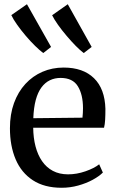

<svg xmlns="http://www.w3.org/2000/svg" viewBox="-20 -877 546 908"><path d="M271.5 11Q190 11 135.5 -24.5Q81 -60 54 -123.5Q27 -187 27 -270.5Q27 -336.5 46.2 -389.5Q65.5 -442.5 100 -480Q134.5 -517.5 180.8 -537.5Q227 -557.5 281 -557.5Q373 -557.5 424.5 -507.2Q476 -457 478.5 -362Q478.5 -332 477.2 -310.2Q476 -288.5 472 -273H137Q137.5 -225 148 -184.8Q158.5 -144.5 179 -114.8Q199.5 -85 230.2 -68.8Q261 -52.5 302 -52.5Q343 -52.5 384.5 -67Q426 -81.5 449 -100L466.5 -61Q448.5 -43 418 -26.5Q387.5 -10 349.5 0.5Q311.5 11 271.5 11ZM137.5 -318 370 -320.5Q371 -330.5 371.8 -342.8Q372.5 -355 372.5 -365Q372.5 -429.5 348.2 -469Q324 -508.5 266.5 -508.5Q239 -508.5 216 -497.5Q193 -486.5 176 -463.5Q159 -440.5 149.2 -404.5Q139.5 -368.5 137.5 -318ZM184 -626.5Q168 -638.5 146 -660Q124 -681.5 101.5 -708Q79 -734.5 60.8 -760.2Q42.5 -786 33.5 -805.5L107.5 -857L221.5 -655L185 -626.5ZM375.5 -626.5Q359.5 -638.5 338.2 -660Q317 -681.5 294.8 -707.8Q272.5 -734 254.2 -759.8Q236 -785.5 226.5 -805L300.5 -857L413.5 -655L376.5 -626.5Z"/></svg>

Font: Merriweather 48pt
Style: Regular
Weight: 400
Version: Version 2.100